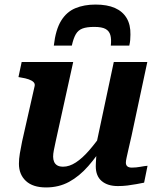

<svg xmlns="http://www.w3.org/2000/svg" viewBox="-20 -811 708 842"><path d="M399 -791Q349 -791 310.5 -775Q272 -759 248 -720Q224 -681 216 -611H295Q302 -643 312.5 -661Q323 -679 342 -686Q361 -693 393 -693Q427 -693 443 -684Q459 -675 464 -657Q469 -639 466 -611H547Q550 -624 551 -635.5Q552 -647 552 -659Q553 -702 535.5 -731.5Q518 -761 484 -776Q450 -791 399 -791ZM224 -190Q219 -167 216 -151.5Q213 -136 213 -124Q213 -111 217.5 -101Q222 -91 231.5 -85.5Q241 -80 257 -80Q284 -80 312.5 -98.5Q341 -117 371 -151.5Q401 -186 434 -234L443 -186Q406 -127 367 -82.5Q328 -38 283 -13.5Q238 11 182 11Q124 11 93.5 -17.5Q63 -46 63 -93Q63 -114 67 -138Q71 -162 77 -191L132 -434Q134 -444 127 -451Q120 -458 106 -463Q92 -468 72 -471L61 -473L75 -539H301ZM557 -216Q549 -181 543.5 -157Q538 -133 535 -119Q532 -105 532 -98Q532 -87 538.5 -81.5Q545 -76 558 -76Q577 -76 595.5 -79.5Q614 -83 627 -84L612 -10Q597 -7 578 -3.5Q559 0 539 2.5Q519 5 497 5Q452 5 426 -17Q400 -39 400 -82Q400 -88 400.5 -98.5Q401 -109 402 -122.5Q403 -136 405 -152L395 -144L479 -539H626Z"/></svg>

Font: Roboto Serif 20pt SemiBold
Style: Italic
Weight: 600
Italic angle: -10°
Version: Version 1.007